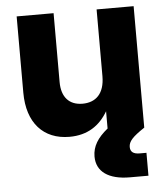

<svg xmlns="http://www.w3.org/2000/svg" viewBox="-52 -562 698 812"><g transform="rotate(-5 297.0 -156.0)"><path d="M227.5 11.2C303.7 11.2 356 -23.9 390.6 -83V-9.8C347.2 25.4 325.2 60.5 325.2 103.5C325.2 168 376.5 204.1 466.8 204.1H545.4V106.9H517.1C490.2 106.9 477.1 97.2 477.1 76.2C477.1 52.7 494.1 34.2 545.4 0V-515.6H388.2V-232.4C388.2 -157.7 350.6 -123.5 294.4 -123.5C238.3 -123.5 205.6 -158.7 205.6 -223.1V-515.6H48.8V-191.9C48.8 -63.5 116.7 11.2 227.5 11.2Z"/></g></svg>

Font: Raveo Display
Style: Bold
Weight: 700
Designer: Jakub Foglar, Rasmus Andersson (Inter)
Foundry: Jakubfoglar.com
Version: Version 1.100;Glyphs 3.2.3 (3260)